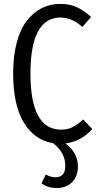

<svg xmlns="http://www.w3.org/2000/svg" viewBox="-20 -719 504 976"><path d="M449.2 -63Q391.6 1 313 9.8Q376 57.6 376 127.9Q376 176.8 346.7 206.8Q317.4 236.8 268.1 236.8Q223.6 236.8 190.9 212.9L212.9 168Q236.8 182.1 262.2 182.1Q312 182.1 312 124Q312 56.6 250 8.8Q156.2 -5.9 101.6 -95Q46.9 -184.1 46.9 -345.2Q46.9 -435.1 65.4 -503.9Q84 -572.8 117.2 -614.7Q150.4 -656.7 192.9 -678Q235.4 -699.2 286.1 -699.2Q334 -699.2 369.9 -682.9Q405.8 -666.5 442.9 -632.8L398.9 -582Q345.2 -629.9 288.1 -629.9Q134.8 -629.9 134.8 -345.2Q134.8 -60.1 290 -60.1Q325.2 -60.1 351.1 -73.7Q377 -87.4 402.8 -111.8Z"/></svg>

Font: Fira Sans Compressed Book
Style: Regular
Weight: 350
Width: 1
Designer: Carrois Corporate & Edenspiekermann AG
Foundry: Carrois Corporate GbR & Edenspiekermann AG
Version: Version 4.203;PS 004.203;hotconv 1.0.88;makeotf.lib2.5.64775